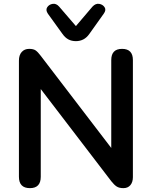

<svg xmlns="http://www.w3.org/2000/svg" viewBox="-20 -966 787 994"><path d="M373 -753Q351 -753 334 -762Q317 -771 303 -791L228 -895Q215 -914 224.5 -928.5Q234 -943 252.5 -946Q271 -949 286 -932L373 -831L459 -932Q475 -949 493.5 -946Q512 -943 521.5 -928.5Q531 -914 517 -895L443 -791Q429 -771 411.5 -762Q394 -753 373 -753ZM135 8Q78 8 78 -51V-652Q78 -681 92.5 -697Q107 -713 131 -713Q153 -713 164.5 -705Q176 -697 191 -677L556 -200V-655Q556 -713 612 -713Q668 -713 668 -655V-49Q668 -23 655 -7.5Q642 8 619 8Q597 8 584 -0.5Q571 -9 556 -28L191 -505V-51Q191 8 135 8Z"/></svg>

Font: Chiron GoRound TC M
Style: Regular
Weight: 500
Designer: Ryoko NISHIZUKA 西塚涼子 (kana, bopomofo & ideographs); Paul D. Hunt (Latin, Greek & Cyrillic); Sandoll Communications 산돌커뮤니
Foundry: Adobe
Version: Version 1.000;hotconv 1.1.1;makeotfexe 2.6.0